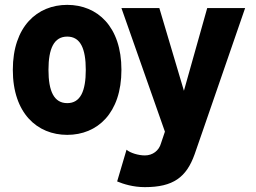

<svg xmlns="http://www.w3.org/2000/svg" viewBox="-20 -541 1050 789"><path d="M32.7 -253.9C32.7 -75.7 132.8 13.2 256.3 13.2C379.9 13.2 479 -75.7 479 -253.9C479 -432.1 379.9 -521 256.3 -521C132.8 -521 32.7 -432.1 32.7 -253.9ZM779.8 92.8 812 0 987.3 -507.8H831.5L735.8 -168L634.8 -507.8H479L657.7 0L641.6 47.9C633.3 78.1 607.4 97.7 575.2 97.7C548.8 97.7 514.6 87.4 500 74.2L461.4 204.6C487.3 215.3 526.9 228 575.2 228C691.9 228 746.1 187.5 779.8 92.8ZM179.2 -253.9C179.2 -341.3 201.7 -390.6 256.3 -390.6C310.5 -390.6 332.5 -341.3 332.5 -253.9C332.5 -166.5 310.5 -117.2 256.3 -117.2C201.7 -117.2 179.2 -166.5 179.2 -253.9Z"/></svg>

Font: Giphurs ExtraBold
Style: Regular
Weight: 800
Version: Version 1.000